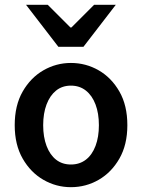

<svg xmlns="http://www.w3.org/2000/svg" viewBox="-20 -764 589 796"><path d="M274 12Q213 12 160 -18.5Q107 -49 74 -106.5Q41 -164 41 -245Q41 -327 74 -384.5Q107 -442 160 -472.5Q213 -503 274 -503Q336 -503 389 -472.5Q442 -442 475 -384.5Q508 -327 508 -245Q508 -164 475 -106.5Q442 -49 389 -18.5Q336 12 274 12ZM274 -82Q310 -82 336 -102Q362 -122 376 -159Q390 -196 390 -245Q390 -294 376 -331Q362 -368 336 -388.5Q310 -409 274 -409Q238 -409 212.5 -388.5Q187 -368 173 -331Q159 -294 159 -245Q159 -196 173 -159Q187 -122 212.5 -102Q238 -82 274 -82ZM222 -570 88 -744H178L272 -650H276L370 -744H460L326 -570Z"/></svg>

Font: Source Sans 3 ExtraLight SemiBold
Style: Regular
Weight: 600
Version: Version 3.052;hotconv 1.1.0;makeotfexe 2.6.0